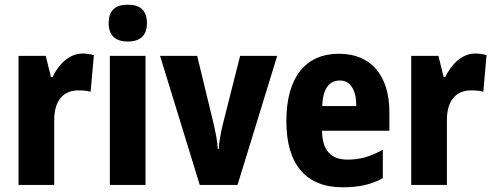

<svg xmlns="http://www.w3.org/2000/svg" viewBox="-20 -788 2102 818"><path d="M331 -560C274 -560 228 -511 204 -460H197L175 -550H59V0H211V-277C211 -363 253 -403 314 -403C337 -403 353 -401 366 -397L380 -553C363 -558 346 -560 331 -560Z M525 -768C472 -768 443 -745 443 -689C443 -635 474 -611 525 -611C575 -611 606 -635 606 -689C606 -744 577 -768 525 -768ZM600 -550H448V0H600Z M831 0H992L1161 -550H1003L928 -253C920 -218 913 -182 912 -153H908C906 -189 898 -225 891 -257L820 -550H662Z M1424 -559C1282 -559 1200 -459 1200 -272C1200 -89 1282 10 1440 10C1510 10 1562 -2 1611 -29V-150C1558 -121 1515 -108 1461 -108C1388 -108 1353 -149 1352 -231H1639V-309C1639 -468 1560 -559 1424 -559ZM1428 -445C1473 -445 1498 -405 1498 -336H1353C1355 -413 1385 -445 1428 -445Z M2004 -560C1947 -560 1901 -511 1877 -460H1870L1848 -550H1732V0H1884V-277C1884 -363 1926 -403 1987 -403C2010 -403 2026 -401 2039 -397L2053 -553C2036 -558 2019 -560 2004 -560Z"/></svg>

Font: Noto Sans Georgian Condensed ExtraBold
Style: Regular
Weight: 800
Width: 3
Designer: Monotype Design Team, Akaki Razmadze
Foundry: Google LLC
Version: Version 2.005